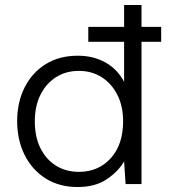

<svg xmlns="http://www.w3.org/2000/svg" viewBox="-20 -740 711 772"><path d="M292 12Q218 12 163.5 -22.5Q109 -57 79 -117Q49 -177 49 -253Q49 -329 79 -388.5Q109 -448 163.5 -482Q218 -516 293 -516Q356 -516 404.5 -488.5Q453 -461 479 -411V-572H335V-632H479V-720H549V-632H628V-572H549V0H485L479 -91Q456 -51 409.5 -19.5Q363 12 292 12ZM297 -49Q376 -49 425.5 -104Q475 -159 475 -252Q475 -313 452 -358.5Q429 -404 389 -429.5Q349 -455 297 -455Q245 -455 205 -429.5Q165 -404 142.5 -358.5Q120 -313 120 -252Q120 -190 142.5 -144.5Q165 -99 205 -74Q245 -49 297 -49Z"/></svg>

Font: DM Sans Light
Style: Regular
Weight: 300
Designer: Colophon Foundry, Jonny Pinhorn
Foundry: Colophon Foundry
Version: Version 4.004; ttfautohint (v1.8.4.7-5d5b)